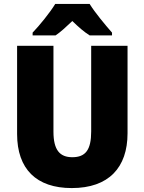

<svg xmlns="http://www.w3.org/2000/svg" viewBox="-20 -947 735 977"><path d="M436 -927H261C236 -885 180 -816 146 -781V-767H263C291 -786 315 -809 348 -840C380 -809 406 -786 436 -767H550V-781C514 -822 464 -882 436 -927ZM629 -269V-714H444V-278C444 -184 415 -147 348 -147C284 -147 252 -184 252 -277V-714H67V-265C67 -87 165 10 345 10C533 10 629 -94 629 -269Z"/></svg>

Font: Noto Sans Devanagari SemiCondensed Black
Style: Regular
Weight: 900
Width: 4
Designer: Jelle Bosma - Monotype Design Team
Foundry: Monotype Imaging Inc.
Version: Version 2.004